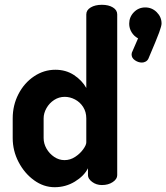

<svg xmlns="http://www.w3.org/2000/svg" viewBox="-20 -772 694 801"><path d="M654 -674Q654 -664 644 -636.5Q634 -609 599 -527Q595 -519 587.5 -515Q580 -511 572 -511Q557 -511 543 -520.5Q529 -530 529 -545Q529 -552 533 -559L556 -612Q539 -621 529 -637.5Q519 -654 519 -673Q519 -701 538.5 -721Q558 -741 586 -741Q614 -741 634 -721Q654 -701 654 -674ZM469 -712V-41Q469 -25 450.5 -12.5Q432 0 405 0Q382 0 364.5 -13Q347 -26 347 -41V-70Q331 -38 292.5 -14.5Q254 9 208 9Q162 9 122 -20Q82 -49 57.5 -96Q33 -143 33 -196V-278Q33 -333 57 -379.5Q81 -426 122 -453.5Q163 -481 211 -481Q255 -481 288.5 -459Q322 -437 340 -405V-712Q340 -730 358.5 -741Q377 -752 405 -752Q433 -752 451 -741Q469 -730 469 -712ZM249 -104Q273 -104 293.5 -117.5Q314 -131 327 -149Q340 -167 340 -178V-278Q340 -305 327 -325.5Q314 -346 293 -357Q272 -368 250 -368Q226 -368 206 -355Q186 -342 174 -321Q162 -300 162 -278V-196Q162 -173 174 -152Q186 -131 206 -117.5Q226 -104 249 -104Z"/></svg>

Font: Dosis
Style: Regular
Weight: 400
Designer: Edgar Tolentino, Pablo Impallari, Igino Marini
Foundry: Edgar Tolentino, Pablo Impallari, Igino Marini
Version: Version 1.007;Glyphs 3.1.1 (3134)